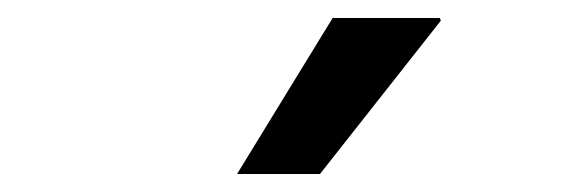

<svg xmlns="http://www.w3.org/2000/svg" viewBox="-20 -780 640 213"><path d="M243 -587 349 -760H468L469 -757L335 -587Z"/></svg>

Font: Chivo Mono SemiBold
Style: Italic
Weight: 600
Italic angle: -8.05°
Monospace: yes
Version: Version 1.008